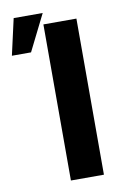

<svg xmlns="http://www.w3.org/2000/svg" viewBox="-88 -830 563 881"><g transform="rotate(-10 193.5 -389.5)"><path d="M323.2 -727.3H169.4V0H323.2ZM2.1 -610.8H91.3L175.4 -779.5H40.1Z"/></g></svg>

Font: Magic Ui Pro
Style: Bold
Weight: 700
Designer: Stefan Endress, Andreas Faust
Version: Version 1.000;FEAKit 1.0